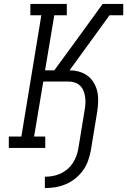

<svg xmlns="http://www.w3.org/2000/svg" viewBox="-20 -755 649 980"><path d="M209 205V147Q229 147 249 143.5Q269 140 288 131.5Q307 123 323.5 109Q340 95 351.5 77.5Q363 60 370 40.5Q377 21 380 2L412 -193Q415 -210 416 -227Q417 -244 414.5 -260.5Q412 -277 406 -292Q400 -307 388.5 -318Q377 -329 361 -334Q345 -339 328 -339H201L154 -58H211V0H25V-58H89L191 -677H135V-735H321V-677H257L210 -396H257L361 -538L504 -735H609V-677H539L335 -396Q360 -396 384.5 -389Q409 -382 428 -367.5Q447 -353 459.5 -331.5Q472 -310 477 -286Q482 -262 481 -235.5Q480 -209 476 -184L444 11Q439 38 430 64Q421 90 404.5 113.5Q388 137 365 155.5Q342 174 316 185Q290 196 263 200.5Q236 205 209 205Z"/></svg>

Font: Iosevka Slab Light Extended
Style: Italic
Weight: 300
Width: 7
Italic angle: -9°
Monospace: yes
Designer: Belleve Invis
Foundry: Belleve Invis
Version: Version 11.1.0; ttfautohint (v1.8.3)